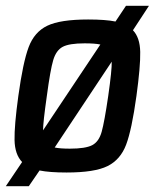

<svg xmlns="http://www.w3.org/2000/svg" viewBox="-24 -585 553 660"><path d="M445 -255Q429 -139 409.5 -87.5Q390 -36 345.5 -14Q301 8 205 8Q146 8 112 1L75 55H-4L52 -28Q27 -54 26 -103.5Q25 -153 39 -255Q55 -371 74.5 -423Q94 -475 138.5 -496.5Q183 -518 279 -518Q339 -518 373 -511L409 -565H488L433 -481Q457 -456 458 -406.5Q459 -357 445 -255ZM124 -137 321 -432Q302 -436 267 -436Q214 -436 191.5 -424Q169 -412 159 -378.5Q149 -345 137 -255Q124 -164 124 -137ZM348 -255Q361 -346 360 -373L164 -78Q182 -74 216 -74Q270 -74 293 -86Q316 -98 325.5 -132Q335 -166 348 -255Z"/></svg>

Font: Assailand Medium
Style: Italic
Weight: 500
Italic angle: -8°
Designer: Hector Gatti with collaboration of the Omnibus-Type team
Foundry: Omnibus-Type
Version: Version 0.072;October 19, 2019;FontCreator 12.0.0.2547 64-bi